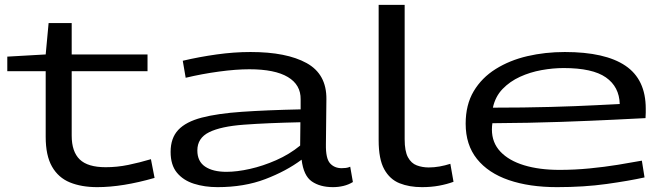

<svg xmlns="http://www.w3.org/2000/svg" viewBox="-20 -760 2734 790"><path d="M380 10Q315 10 267.5 -9.5Q220 -29 194 -74.5Q168 -120 168 -197V-467H10V-527L168 -536L180 -665H275V-536H587V-467H275V-202Q275 -136 308 -104Q341 -72 415 -72Q462 -72 508 -81.5Q554 -91 601 -105L616 -28Q484 10 380 10Z M682 -135Q682 -192 713.5 -225.5Q745 -259 810 -276Q875 -293 976 -300Q1077 -307 1217 -310V-351Q1218 -411 1164.5 -443Q1111 -475 1006 -475Q951 -475 881 -465.5Q811 -456 744 -440L732 -510Q800 -526 871.5 -536Q943 -546 1011 -546Q1159 -546 1241.5 -500.5Q1324 -455 1323 -352L1321 -166Q1320 -108 1338 -88Q1356 -68 1386 -68Q1394 -68 1403 -69Q1412 -70 1421 -74L1432 -11Q1414 0 1393 5Q1372 10 1350 10Q1297 10 1263 -13.5Q1229 -37 1221 -103Q1158 -56 1071.5 -23Q985 10 875 10Q822 10 778 -4Q734 -18 708 -49.5Q682 -81 682 -135ZM792 -141Q792 -96 824 -74.5Q856 -53 912 -53Q955 -53 1008.5 -65Q1062 -77 1116.5 -101Q1171 -125 1215 -161L1216 -257Q1079 -254 984 -247Q889 -240 840.5 -216Q792 -192 792 -141Z M1645 -740V-187Q1645 -138 1658.5 -113Q1672 -88 1695 -79.5Q1718 -71 1744 -71Q1766 -71 1788.5 -75Q1811 -79 1833 -86L1846 -12Q1819 -2 1786.5 4Q1754 10 1716 10Q1664 10 1624 -6Q1584 -22 1561 -63.5Q1538 -105 1538 -183V-740Z M2272 10Q2158 10 2073.5 -19Q1989 -48 1942.5 -106Q1896 -164 1896 -251Q1896 -329 1929 -384.5Q1962 -440 2019.5 -476Q2077 -512 2150 -529Q2223 -546 2304 -546Q2470 -546 2553.5 -489.5Q2637 -433 2637 -313Q2637 -307 2637 -296Q2637 -285 2636 -274Q2596 -272 2506 -267.5Q2416 -263 2288 -258.5Q2160 -254 2006 -253Q2004 -241 2004 -227Q2004 -173 2039 -136Q2074 -99 2136.5 -80Q2199 -61 2282 -61Q2344 -61 2405.5 -67Q2467 -73 2522.5 -82Q2578 -91 2621 -99L2632 -30Q2569 -16 2476 -3Q2383 10 2272 10ZM2008 -317Q2136 -317 2245 -320Q2354 -323 2429.5 -327Q2505 -331 2530 -332Q2528 -403 2473 -441.5Q2418 -480 2299 -480Q2255 -480 2208 -471.5Q2161 -463 2119.5 -444Q2078 -425 2048 -394Q2018 -363 2008 -317Z"/></svg>

Font: Georama ExtraExtended
Style: Regular
Weight: 400
Width: 8
Designer: Jean-Baptiste Levee
Foundry: Production Type
Version: Version 1.000